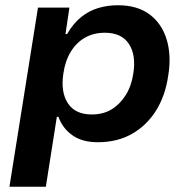

<svg xmlns="http://www.w3.org/2000/svg" viewBox="-20 -533 721 733"><path d="M16 180 125 -504H245L230 -403H236Q260 -444 290 -468Q320 -492 355.5 -502.5Q391 -513 430 -513Q504 -513 551 -478Q598 -443 616.5 -381.5Q635 -320 622 -243Q611 -167 575.5 -110.5Q540 -54 484 -22Q428 10 353 10Q294 10 256.5 -16.5Q219 -43 203 -87H197L155 180ZM330 -96Q374 -96 406 -115.5Q438 -135 460 -170Q482 -205 489 -253Q500 -323 472 -365.5Q444 -408 380 -408Q338 -408 305 -389.5Q272 -371 250.5 -336Q229 -301 222 -253Q211 -182 239 -139Q267 -96 330 -96Z"/></svg>

Font: Nunito Sans 6pt
Style: Bold Italic
Weight: 700
Italic angle: -9°
Version: Version 3.101;gftools[0.9.27]